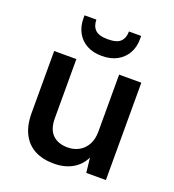

<svg xmlns="http://www.w3.org/2000/svg" viewBox="-137 -856 886 975"><g transform="rotate(20 305.5 -368.5)"><path d="M263 12Q203 12 160 -10.5Q117 -33 93.5 -78.5Q70 -124 70 -191V-526H190V-207Q190 -147 219.5 -118Q249 -89 301 -89Q334 -89 361 -103.5Q388 -118 404.5 -147Q421 -176 421 -219V-526H541V0H435L426 -80Q406 -37 364 -12.5Q322 12 263 12ZM305 -585Q258 -585 224 -603.5Q190 -622 171.5 -655.5Q153 -689 153 -733V-749H217Q217 -714 237 -694.5Q257 -675 305 -675Q354 -675 373.5 -694.5Q393 -714 393 -749H459V-732Q459 -688 440 -655Q421 -622 387 -603.5Q353 -585 305 -585Z"/></g></svg>

Font: DM Sans 9pt
Style: Semibold
Weight: 600
Designer: Colophon Foundry, Jonny Pinhorn
Foundry: Colophon Foundry
Version: Version 4.004;gftools[0.9.30]